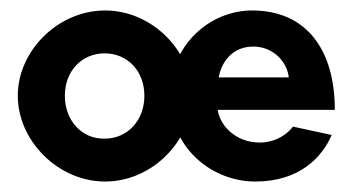

<svg xmlns="http://www.w3.org/2000/svg" viewBox="-20 -341 683 367"><path d="M14 -158C14 -72 91 6 181 6C271 6 347 -72 347 -158C347 -243 271 -321 181 -321C91 -321 14 -244 14 -158ZM104 -158C104 -205 136 -239 180 -239C224 -239 256 -205 256 -158C256 -111 224 -76 180 -76C136 -75 104 -111 104 -158ZM305 -158C305 -57 386 6 468 6C553 6 596 -41 614 -83L540 -99C524 -78 496 -66 468 -69C432 -72 402 -97 396 -131H620C620 -248 564 -321 462 -321C381 -321 305 -255 305 -158ZM398 -193C404 -226 427 -252 464 -252C503 -252 529 -222 532 -193Z"/></svg>

Font: Rabbid Highway Sign II Hop
Style: Regular
Weight: 400
Foundry: Cannot Into Space Fonts
Version: Version 0.277